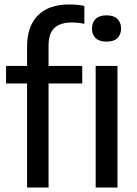

<svg xmlns="http://www.w3.org/2000/svg" viewBox="-20 -838 610 858"><path d="M101 0V-465H7V-543.5H101V-629.5Q101 -720 149.2 -769Q197.5 -818 288.5 -818Q305.5 -818 323.2 -816.5Q341 -815 357 -811.5V-731.5Q330 -737.5 300 -737.5Q249.5 -737.5 223.2 -713Q197 -688.5 197 -634.5V-543.5H347.5V-465H197V0ZM407.5 0V-543.5H505V0ZM456 -652Q424 -652 407.5 -667.5Q391 -683 391 -710.5Q391 -737.5 407.5 -753.5Q424 -769.5 456 -769.5Q488 -769.5 504.5 -753.5Q521 -737.5 521 -710.5Q521 -683 504.5 -667.5Q488 -652 456 -652Z"/></svg>

Font: Encode Sans Semi Condensed Medium
Style: Regular
Weight: 500
Width: 4
Designer: Multiple Designers
Foundry: Impallari Type
Version: Version 3.000; ttfautohint (v1.8.3) -l 8 -r 50 -G 200 -x 14 